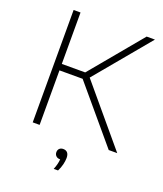

<svg xmlns="http://www.w3.org/2000/svg" viewBox="-171 -851 1010 1188"><g transform="rotate(20 334.5 -257.0)"><path d="M606 0 303.5 -359H151V0H105.5V-740H151V-401.5H305L586.5 -740H641L342 -381L662 0ZM378 135.5Q378 155.5 372 179.5Q366 203.5 354.5 226H326Q341 189.5 343.5 157H342Q325.5 157 315.8 147.5Q306 138 306 123Q306 108 315.2 99Q324.5 90 340 90Q358.5 90 368.2 101.5Q378 113 378 135.5Z"/></g></svg>

Font: Encode Sans Expanded ExtraLight
Style: Regular
Weight: 275
Width: 7
Designer: Multiple Designers
Foundry: Impallari Type
Version: Version 2.000